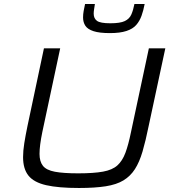

<svg xmlns="http://www.w3.org/2000/svg" viewBox="-20 -929 865 957"><path d="M374 8Q271 8 210 -6Q149 -20 122 -53.5Q95 -87 95 -146Q95 -177 101 -215Q107 -253 117 -301L199 -688H280L191 -271Q184 -237 180.5 -210Q177 -183 177 -162Q177 -124 194 -102.5Q211 -81 253.5 -73Q296 -65 370 -65Q447 -65 493.5 -73.5Q540 -82 565 -104.5Q590 -127 605 -167Q620 -207 633 -271L722 -688H804L721 -301Q706 -227 690.5 -174Q675 -121 652.5 -86Q630 -51 595.5 -30Q561 -9 507 -0.5Q453 8 374 8ZM528 -764Q476 -764 446.5 -773.5Q417 -783 405.5 -800.5Q394 -818 394 -842Q394 -858 397 -874.5Q400 -891 404 -909H453Q451 -895 449 -883Q447 -871 447 -861Q447 -837 463.5 -825Q480 -813 530 -813Q579 -813 602 -824Q625 -835 634.5 -856.5Q644 -878 650 -909H701Q695 -877 685.5 -850.5Q676 -824 659 -804.5Q642 -785 610 -774.5Q578 -764 528 -764Z"/></svg>

Font: Saira Expanded
Style: Italic
Weight: 400
Width: 7
Italic angle: -12°
Designer: Hector Gatti with collaboration of the Omnibus-Type team
Foundry: Omnibus-Type
Version: Version 1.101